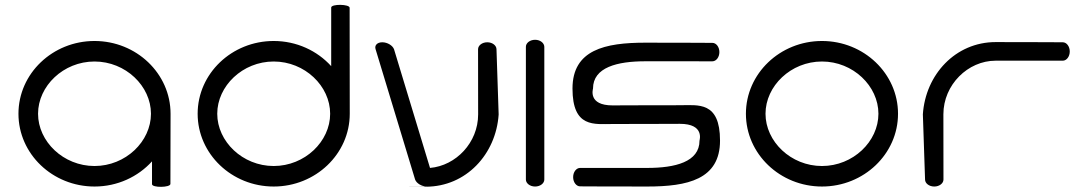

<svg xmlns="http://www.w3.org/2000/svg" viewBox="-20 -750 4369 772"><path d="M665.2 -10.5 665.8 -292.6C665.8 -454.1 528.6 -585.2 360 -585.2C191.4 -585.2 54.2 -454.1 54.2 -292.6C54.2 -131.1 191.4 0 360 0C452.2 0 535 -39.2 591.2 -101.2C591.2 -70.6 591.2 -40.1 591.2 -9.5C591.2 5.5 665.2 4.5 665.2 -10.5ZM133 -292.6C133 -404.1 234.8 -502.7 360 -502.7C485.2 -502.7 587 -404.1 587 -292.6C587 -181.1 485.2 -82.5 360 -82.5C234.8 -82.5 133 -181.1 133 -292.6Z M1385.8 -718.7C1385.8 -733.7 1311.7 -734.7 1311.7 -719.7C1311.7 -689.1 1311.7 -514.6 1311.7 -484C1255.5 -546 1172.7 -585.2 1080.5 -585.2C911.9 -585.2 774.7 -454.1 774.7 -292.6C774.7 -131.1 911.9 0 1080.5 0C1249.1 0 1386.3 -131.1 1386.3 -292.6ZM853.5 -292.6C853.5 -404.1 955.3 -502.7 1080.5 -502.7C1205.7 -502.7 1307.5 -404.1 1307.5 -292.6C1307.5 -181.1 1205.7 -82.5 1080.5 -82.5C955.3 -82.5 853.5 -181.1 853.5 -292.6Z M1694.9 -74.1C1694.1 -74.1 1693.2 -74.1 1692.4 -74.1ZM1490.2 -552 1649.1 -28C1654.6 -13 1675.5 0 1696.4 0C1696.4 0 1530.9 0.7 1692.4 0.7C1853.9 0.7 1974.5 -130 1985 -289.8C1985 -289.8 1976.2 -552 1976.3 -552C1976.2 -567 1960.1 -580 1939.2 -580C1918.3 -580 1902.2 -567 1902.2 -552C1902.2 -552 1902.5 -408.6 1902.5 -289.8C1902.5 -176.8 1813.5 -83.8 1709 -74.8C1670.1 -203.2 1564.5 -551.9 1564.3 -552C1558.8 -567 1537.9 -580 1517 -580C1496.1 -580 1485.1 -567 1490.2 -552Z M2168.6 -562C2168.2 -577 2152.4 -590 2131.5 -590C2110.6 -590 2094.5 -577 2094.5 -562C2094.3 -561.8 2094.5 -28 2094.5 -28C2094.5 -13.2 2110.6 0 2131.5 0C2152.4 0 2168.6 -13 2168.6 -28Z M2713.5 -326.9C2552 -326.9 2443.5 -326.2 2443.5 -326.2C2343 -326 2364.4 -392 2364.4 -393.9C2364.4 -479.8 2463 -503.6 2574.5 -503.6C2686 -503.6 2844.5 -503.5 2844.5 -503.5C2859.5 -503.5 2872.5 -519.7 2872.5 -540.6C2872.5 -561.5 2859.5 -577.6 2844.5 -577.6C2844.5 -577.6 2736 -578.4 2574.5 -578.4C2413 -578.4 2281.9 -550 2281.9 -393.9C2281.9 -234.8 2370 -251.4 2443.5 -251.4C2605 -251.4 2713 -252.3 2713.5 -252.1C2814 -252.3 2792.6 -186.4 2792.6 -184.5C2792.6 -98.6 2694 -74.8 2582.5 -74.8C2471 -74.8 2312.5 -74.8 2312.5 -74.8C2297.5 -74.8 2284.5 -58.7 2284.5 -37.8C2284.5 -16.9 2297.5 -0.7 2312.5 -0.7C2312.5 -0.7 2421 0 2582.5 0C2744 0 2875.1 -28.3 2875.1 -184.5C2875.1 -343.6 2787 -326.9 2713.5 -326.9Z M3058 -292.6C3058 -404.1 3159.8 -502.7 3285 -502.7C3410.2 -502.7 3512 -404.1 3512 -292.6C3512 -181.1 3410.2 -82.5 3285 -82.5C3159.8 -82.5 3058 -181.1 3058 -292.6ZM2979.2 -292.6C2979.2 -131.1 3116.4 0 3285 0C3453.6 0 3590.8 -131.1 3590.8 -292.6C3590.8 -454.1 3453.6 -585.2 3285 -585.2C3116.4 -585.2 2979.2 -454.1 2979.2 -292.6Z M3773.5 -28C3773.5 -28 3773.2 -171.4 3773.2 -290.3C3773.2 -409.2 3871.8 -506 3983.3 -506C4094.8 -506 4253.3 -506 4253.3 -506C4268.3 -506 4281.3 -522.1 4281.3 -543C4281.3 -563.9 4268.3 -580 4253.3 -580C4253.3 -580 4144.8 -580.8 3983.3 -580.8C3821.8 -580.8 3701.2 -450.1 3690.7 -290.3C3690.7 -290.3 3699.5 -28 3699.5 -28C3699.5 -13 3715.6 0 3736.5 0C3757.4 0 3773.5 -13 3773.5 -28Z"/></svg>

Font: Hi.
Style: Regular
Weight: 400
Designer: Mew Too, Robert Jablonski
Foundry: Cannot Into Space Fonts
Version: Version 1.996